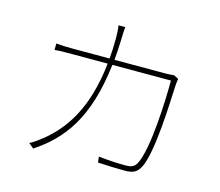

<svg xmlns="http://www.w3.org/2000/svg" viewBox="-108 -912 1217 1061"><g transform="rotate(15 500.0 -381.0)"><path d="M812 -584C801 -583 789 -581 761 -581H472C475 -618 478 -657 479 -698C480 -722 480 -748 483 -771H444C448 -748 449 -720 449 -697C449 -656 447 -617 444 -581H236C197 -581 166 -582 138 -585V-548C167 -551 192 -551 237 -551H441C412 -281 310 -148 209 -65C189 -49 159 -26 136 -15L165 9C318 -93 431 -236 468 -551H803C803 -445 793 -152 744 -63C732 -39 709 -33 684 -33C637 -33 585 -36 527 -42L531 -9C587 -6 643 -4 686 -4C729 -4 753 -14 772 -49C821 -138 830 -442 834 -525C835 -540 836 -551 839 -570Z"/></g></svg>

Font: SSpoqa Han Sans Neo Thin
Style: Regular
Weight: 100
Designer: [Spoqa Han Sans Neo] Dong-huui Kim  Younghwa Kang  Yujin Lee  [Noto Sans] Ryoko NISHIZUKA  (kana & ideographs); Paul D. 
Foundry: Spoqa (http://www.spoqa-han-sans.com)
Version: Version 1.000